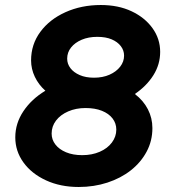

<svg xmlns="http://www.w3.org/2000/svg" viewBox="-20 -733 694 766"><path d="M294 13Q221 13 163.5 -13.5Q106 -40 73.5 -85Q41 -130 41 -185Q41 -241 73.5 -289.5Q106 -338 161 -371Q134 -395 119 -426.5Q104 -458 104 -492Q104 -556 141 -606Q178 -656 241.5 -684.5Q305 -713 382 -713Q452 -713 505 -688Q558 -663 588.5 -620.5Q619 -578 619 -526Q619 -476 592 -433Q565 -390 518 -358Q552 -332 570 -297Q588 -262 588 -222Q588 -171 565 -128Q542 -85 502 -53.5Q462 -22 408.5 -4.5Q355 13 294 13ZM308 -114Q347 -114 378 -127.5Q409 -141 426.5 -164.5Q444 -188 444 -216Q444 -241 429 -260.5Q414 -280 386.5 -291Q359 -302 321 -302Q283 -302 252 -288.5Q221 -275 203.5 -252Q186 -229 186 -200Q186 -176 201 -156.5Q216 -137 243.5 -125.5Q271 -114 308 -114ZM355 -423Q390 -423 417 -435Q444 -447 459.5 -467Q475 -487 475 -511Q475 -532 462 -549Q449 -566 425.5 -576Q402 -586 368 -586Q333 -586 306 -574.5Q279 -563 263.5 -543.5Q248 -524 248 -499Q248 -478 261 -461Q274 -444 298 -433.5Q322 -423 355 -423Z"/></svg>

Font: MuseoModerno Thin SemiBold
Style: Italic
Weight: 600
Italic angle: -9°
Version: Version 1.003